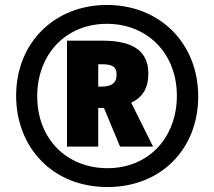

<svg xmlns="http://www.w3.org/2000/svg" viewBox="-20 -744 864 774"><path d="M413 10C629 10 779 -143 779 -355C779 -570 624 -724 411 -724C200 -724 45 -572 45 -358C45 -152 190 10 413 10ZM413 -66C251 -66 130 -182 130 -356C130 -523 243 -648 411 -648C573 -648 693 -530 693 -358C693 -191 581 -66 413 -66ZM250 -153H376V-309H399L464 -153H597L509 -330C555 -352 578 -388 578 -448C578 -535 520 -580 395 -580H250ZM389 -395H376V-485H390C433 -485 450 -475 450 -443C450 -407 427 -395 389 -395Z"/></svg>

Font: Noto Sans Sinhala UI Condensed Black
Style: Regular
Weight: 900
Width: 3
Designer: Jelle Bosma - Monotype Design Team
Foundry: Monotype Imaging Inc.
Version: Version 2.006